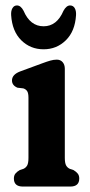

<svg xmlns="http://www.w3.org/2000/svg" viewBox="-20 -685 330 705"><path d="M218 -432.5V-105.5Q218 -86 222.8 -77.5Q227.5 -69 236.5 -65L250 -60.5Q260 -54.5 265.5 -47.5Q271 -40.5 271 -29.5Q271 0 238 0H64Q31 0 31 -29.5Q31 -40.5 36.5 -47.5Q42 -54.5 52.5 -60.5L66 -65Q75 -69 79.8 -77.5Q84.5 -86 84.5 -105.5V-326Q84.5 -343 79.8 -350.2Q75 -357.5 65.5 -360.5L44 -363Q24 -371.5 24 -389.5Q24 -411 53.5 -422.5L135 -452.5Q152.5 -459 164.8 -462.5Q177 -466 188.5 -466Q202 -466 210 -456.8Q218 -447.5 218 -432.5ZM140.1 -588.5Q188.9 -588.5 213.1 -645.5Q223.8 -665 237.3 -665Q248.5 -665 254.3 -655.2Q260.1 -645.5 259.2 -629.5Q255.5 -570 221.7 -537Q188 -504 140.1 -504Q91.7 -504 58.2 -537Q24.7 -570 20.9 -629.5Q20 -645.5 25.8 -655.2Q31.6 -665 42.3 -665Q56.3 -665 66.5 -645.5Q90.7 -588.5 140.1 -588.5Z"/></svg>

Font: Fraunces 72pt SuperSoft SemiBold
Style: Regular
Weight: 600
Version: Version 1.000;[b76b70a41]